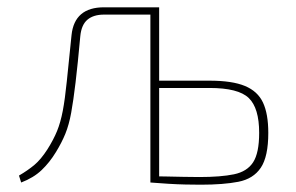

<svg xmlns="http://www.w3.org/2000/svg" viewBox="-20 -500 810 526"><path d="M405 -480V-460H265Q236 -460 219.5 -446Q203 -432 200 -401Q193 -324 187 -274Q181 -224 175 -191Q169 -158 159 -133.5Q149 -109 133 -83Q116 -55 94 -34Q72 -13 38 0L32 -19Q56 -33 74 -48Q92 -63 110 -91Q127 -118 136.5 -141.5Q146 -165 152 -196.5Q158 -228 163 -277Q168 -326 176 -404Q184 -480 265 -480ZM416 -480V0H392V-480ZM554 -279Q616 -279 651 -264.5Q686 -250 700.5 -219Q715 -188 715 -136Q715 -71 694.5 -40.5Q674 -10 633 -2Q592 6 530 6Q511 6 488.5 5.5Q466 5 441.5 3.5Q417 2 392 0L403 -17Q413 -17 435.5 -16.5Q458 -16 483 -15.5Q508 -15 526 -15Q585 -15 621 -22.5Q657 -30 673.5 -55.5Q690 -81 690 -136Q690 -204 661.5 -231.5Q633 -259 554 -259H402V-279Z"/></svg>

Font: Exo 2 Thin
Style: Regular
Weight: 250
Designer: Natanael Gama
Foundry: Natanael Gama
Version: Version 2.010